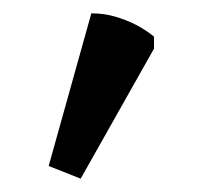

<svg xmlns="http://www.w3.org/2000/svg" viewBox="-20 -785 305 288"><path d="M101 -517 53 -536 117 -765Q136 -765 153 -760Q170 -755 184.5 -747.5Q199 -740 211 -730V-712Z"/></svg>

Font: Eczar
Style: Regular
Weight: 400
Designer: Vaibhav Singh
Foundry: Rosetta Type Foundry
Version: Version 2.000